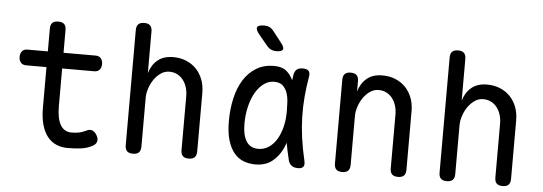

<svg xmlns="http://www.w3.org/2000/svg" viewBox="-51 -936 3101 1097"><g transform="rotate(5 1500.0 -387.5)"><path d="M479 -530Q499 -530 509.5 -517.5Q520 -505 520 -485Q520 -465 509.5 -452.5Q499 -440 479 -440H295V-224Q295 -152 316.5 -116Q338 -80 380 -80Q400 -80 419 -83Q438 -86 461 -97Q481 -108 496.5 -102.5Q512 -97 523 -78Q535 -58 530.5 -41.5Q526 -25 507 -15Q477 1 442 5.5Q407 10 365 10Q329 10 299.5 -3Q270 -16 249 -42.5Q228 -69 216.5 -110Q205 -151 205 -207V-440H88Q68 -440 57.5 -452.5Q47 -465 47 -485Q47 -505 57.5 -517.5Q68 -530 88 -530H205V-660Q205 -683 216 -694Q227 -705 250 -705Q273 -705 284 -694Q295 -683 295 -660V-530Z M785 -316V-35Q785 -12 774 -1Q763 10 740 10Q717 10 706 -1Q695 -12 695 -35V-695Q695 -718 706 -729Q717 -740 740 -740Q763 -740 774 -729Q785 -718 785 -695V-456Q799 -504 833 -532Q867 -560 922 -560Q962 -560 995.5 -546.5Q1029 -533 1053.5 -508Q1078 -483 1091.5 -448Q1105 -413 1105 -370V-35Q1105 -12 1094 -1Q1083 10 1060 10Q1037 10 1026 -1Q1015 -12 1015 -35V-344Q1015 -370 1008 -393.5Q1001 -417 987.5 -435Q974 -453 954 -464Q934 -475 907 -475Q880 -475 857.5 -459Q835 -443 819 -419.5Q803 -396 794 -368Q785 -340 785 -316Z M1442 10Q1406 10 1374.5 -2Q1343 -14 1320 -41.5Q1297 -69 1283.5 -113.5Q1270 -158 1270 -224Q1270 -293 1284 -354.5Q1298 -416 1326.5 -461.5Q1355 -507 1398.5 -533.5Q1442 -560 1500 -560Q1548 -560 1575 -536Q1597 -516 1610 -487Q1612 -502 1614 -516Q1618 -541 1631 -550.5Q1644 -560 1665 -560Q1689 -560 1698.5 -549.5Q1708 -539 1704 -516Q1694 -457 1689 -399.5Q1684 -342 1685.5 -283.5Q1687 -225 1695.5 -163.5Q1704 -102 1720 -34Q1725 -12 1717 -1Q1709 10 1686 10Q1663 10 1649 -1Q1635 -12 1630 -34Q1618 -83 1610 -129Q1604 -111 1596 -94Q1574 -48 1536.5 -19Q1499 10 1442 10ZM1451 -80Q1482 -80 1508.5 -96.5Q1535 -113 1554 -143Q1573 -173 1584 -215Q1595 -257 1595 -308Q1595 -332 1593.5 -360.5Q1592 -389 1584 -413Q1576 -437 1558.5 -453.5Q1541 -470 1508 -470Q1477 -470 1450 -450.5Q1423 -431 1403 -397Q1383 -363 1371.5 -316Q1360 -269 1360 -215Q1360 -151 1382.5 -115.5Q1405 -80 1451 -80ZM1452 -669 1399 -733Q1378 -759 1384 -772Q1390 -785 1424 -785Q1441 -785 1454 -779Q1467 -773 1478 -759L1528 -695Q1548 -670 1542 -657.5Q1536 -645 1504 -645Q1488 -645 1475 -651Q1462 -657 1452 -669Z M1985 -316V-35Q1985 -12 1974 -1Q1963 10 1940 10Q1917 10 1906 -1Q1895 -12 1895 -35V-515Q1895 -538 1906 -549Q1917 -560 1940 -560Q1963 -560 1974 -549Q1985 -538 1985 -515V-456Q1999 -504 2033 -532Q2067 -560 2122 -560Q2162 -560 2195.5 -546.5Q2229 -533 2253.5 -508Q2278 -483 2291.5 -448Q2305 -413 2305 -370V-35Q2305 -12 2294 -1Q2283 10 2260 10Q2237 10 2226 -1Q2215 -12 2215 -35V-344Q2215 -370 2208 -393.5Q2201 -417 2187.5 -435Q2174 -453 2154 -464Q2134 -475 2107 -475Q2080 -475 2057.5 -459Q2035 -443 2019 -419.5Q2003 -396 1994 -368Q1985 -340 1985 -316Z M2585 -316V-35Q2585 -12 2574 -1Q2563 10 2540 10Q2517 10 2506 -1Q2495 -12 2495 -35V-695Q2495 -718 2506 -729Q2517 -740 2540 -740Q2563 -740 2574 -729Q2585 -718 2585 -695V-456Q2599 -504 2633 -532Q2667 -560 2722 -560Q2762 -560 2795.5 -546.5Q2829 -533 2853.5 -508Q2878 -483 2891.5 -448Q2905 -413 2905 -370V-35Q2905 -12 2894 -1Q2883 10 2860 10Q2837 10 2826 -1Q2815 -12 2815 -35V-344Q2815 -370 2808 -393.5Q2801 -417 2787.5 -435Q2774 -453 2754 -464Q2734 -475 2707 -475Q2680 -475 2657.5 -459Q2635 -443 2619 -419.5Q2603 -396 2594 -368Q2585 -340 2585 -316Z"/></g></svg>

Font: Maple Mono NF
Style: Regular
Weight: 400
Monospace: yes
Designer: subframe7536
Version: Version 7.000